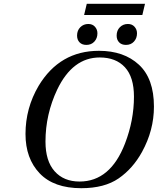

<svg xmlns="http://www.w3.org/2000/svg" viewBox="-20 -974 829 1009"><path d="M593 -787Q593 -814 610 -831Q627 -848 652 -848Q674 -848 687 -833.5Q700 -819 700 -799Q700 -773 684 -755.5Q668 -738 642 -738Q619 -738 606 -751.5Q593 -765 593 -787ZM385 -787Q385 -814 402 -831Q419 -848 444 -848Q466 -848 479 -833.5Q492 -819 492 -799Q492 -773 476 -755.5Q460 -738 434 -738Q411 -738 398 -751.5Q385 -765 385 -787ZM114 -270Q114 -406 183 -523Q294 -707 500 -707Q631 -707 710 -634Q789 -561 789 -414Q789 -289 726 -175Q678 -88 603.5 -36.5Q529 15 407 15Q263 15 188.5 -63Q114 -141 114 -270ZM219 -230Q219 -128 267 -74Q315 -20 398 -20Q560 -20 637 -220Q684 -342 684 -466Q684 -569 636.5 -620.5Q589 -672 504 -672Q362 -672 281 -504Q219 -373 219 -230ZM422 -895 436 -954H742L728 -895Z"/></svg>

Font: Lingua Franca
Style: Italic
Weight: 400
Italic angle: -13°
Version: Version 1.19